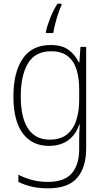

<svg xmlns="http://www.w3.org/2000/svg" viewBox="-20 -784 571 1045"><path d="M256 -539Q318 -539 354 -512Q390 -485 409 -444H412L418 -529H449V24Q449 126 400.5 183.5Q352 241 241 241Q190 241 151 231.5Q112 222 80 206V167Q113 184 153 195Q193 206 241 206Q330 206 370.5 159.5Q411 113 411 27V-12Q411 -36 411.5 -58Q412 -80 414 -106H411Q393 -51 351 -20.5Q309 10 246 10Q155 10 104 -58Q53 -126 53 -260Q53 -390 103.5 -464.5Q154 -539 256 -539ZM258 -505Q172 -505 132.5 -439.5Q93 -374 93 -260Q93 -143 133 -83.5Q173 -24 250 -24Q312 -24 347.5 -55Q383 -86 397 -135Q411 -184 411 -239V-299Q411 -359 396.5 -405.5Q382 -452 348.5 -478.5Q315 -505 258 -505ZM315 -756Q307 -740 297.5 -712Q288 -684 280.5 -654.5Q273 -625 270 -604H230V-612Q238 -648 254.5 -689Q271 -730 293 -764H315Z"/></svg>

Font: Noto Sans Lao Looped SemiCondensed ExtraLight
Style: Regular
Weight: 200
Width: 4
Designer: Mark Frömberg, Ben Mitchell
Foundry: The Fontpad Ltd
Version: Version 1.002; ttfautohint (v1.8.4.7-5d5b)